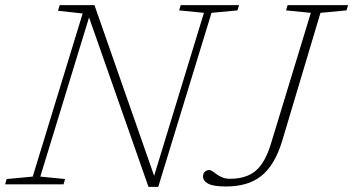

<svg xmlns="http://www.w3.org/2000/svg" viewBox="-47 -718 1376 748"><path d="M560.5 -13 545.5 -7 747.5 -668 651 -677.5 657 -698H884.5L878 -677.5L777 -668L569.5 10H531.5L294.5 -665.5L306 -670L110 -30L206.5 -20.5L200.5 0H-27L-21 -20.5L80.5 -30L275 -665.5L179 -676L185.5 -698H321ZM1052.5 -169.5Q1037.5 -120.5 1017 -86.5Q996.5 -52.5 969.5 -31.5Q942.5 -10.5 908.5 -1Q874.5 8.5 833 8.5Q785.5 8.5 764.8 -2Q744 -12.5 744 -31Q744 -41.5 750.8 -48.5Q757.5 -55.5 768 -55.5Q774.5 -55.5 781.5 -50.5Q788.5 -45.5 797.5 -38.8Q806.5 -32 819.2 -26.8Q832 -21.5 849.5 -21.5Q911.5 -21.5 948.5 -52.2Q985.5 -83 1008 -156.5L1164 -668L1067.5 -677.5L1073.5 -698H1309L1303 -677.5L1201.5 -668Z"/></svg>

Font: Newsreader 9pt ExtraLight
Style: Italic
Weight: 250
Italic angle: -17°
Designer: Hugues Gentile
Foundry: Production Type
Version: Version 1.003